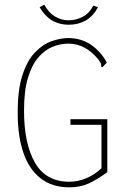

<svg xmlns="http://www.w3.org/2000/svg" viewBox="-20 -793 540 823"><path d="M277 10Q203 10 153.5 -29Q104 -68 80 -139Q56 -210 56 -304Q55 -405 75.5 -469Q96 -533 129.5 -568Q163 -603 201.5 -616.5Q240 -630 274 -630Q330 -629 371 -600.5Q412 -572 438 -525L424 -510L418 -504L413 -509Q415 -514 412.5 -520.5Q410 -527 400 -540Q345 -606 273 -606Q239 -606 205.5 -592.5Q172 -579 144 -546.5Q116 -514 99.5 -458.5Q83 -403 83 -319Q83 -177 130 -95.5Q177 -14 277 -14Q315 -14 351 -29.5Q387 -45 415 -72V-258H282V-282H440V-55Q396 -23 360 -6.5Q324 10 277 10ZM380 -769 400 -762Q378 -722 346.5 -704.5Q315 -687 274 -687Q193 -687 150 -762L170 -773Q187 -740 214.5 -723Q242 -706 274 -706Q306 -706 334.5 -721Q363 -736 380 -769Z"/></svg>

Font: Inconsolata ExtraLight
Style: Regular
Weight: 200
Monospace: yes
Designer: Raph Levien, Cyreal, Brenton Simpson
Foundry: Raph Levien, Cyreal, Google
Version: Version 3.001; ttfautohint (v1.8.2.53-6de2)